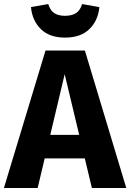

<svg xmlns="http://www.w3.org/2000/svg" viewBox="-33 -948 657 968"><path d="M196.5 -693.4H394.9L603.7 0H430.3L293.1 -573.9L156.8 0H-13.3ZM203.7 -268.1H382.7L409.5 -149.3H177ZM295 -758.4Q216.3 -758.4 172.7 -801.6Q129.2 -844.7 123.2 -912.2L210.3 -927.6Q219.5 -896.3 240 -882.3Q260.6 -868.3 295 -868.3Q329.3 -868.3 350.7 -882.3Q372 -896.3 380.7 -927.6L467.9 -912.2Q461.9 -844.7 418 -801.6Q374 -758.4 295 -758.4Z"/></svg>

Font: Fira Sans Variable
Style: Regular
Weight: 400
Designer: Carrois Corporate & Edenspiekermann AG
Foundry: Carrois Corporate GbR & Edenspiekermann AG
Version: Version 4.202